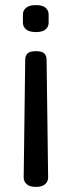

<svg xmlns="http://www.w3.org/2000/svg" viewBox="-20 -425 281 754"><path d="M121 -224Q146 -224 154.5 -214.5Q163 -205 163 -191L169 273Q169 287 157.5 298Q146 309 121 309Q96 309 84.5 298Q73 287 73 273L79 -191Q79 -205 87.5 -214.5Q96 -224 121 -224ZM121 -405Q147 -405 159 -394.5Q171 -384 171 -368V-336Q171 -320 159 -309.5Q147 -299 121 -299Q95 -299 82.5 -309.5Q70 -320 70 -336V-368Q70 -384 82.5 -394.5Q95 -405 121 -405Z"/></svg>

Font: Sofadi One
Style: Regular
Weight: 400
Designer: Botjo Nikoltchev
Foundry: Botjo Nikoltchev
Version: Version 1.002